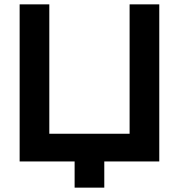

<svg xmlns="http://www.w3.org/2000/svg" viewBox="-20 -740 820 880"><path d="M458 120V0H710V-720H574V-127H206V-720H70V0H322V120Z"/></svg>

Font: Manrope ExtraBold
Style: Regular
Weight: 800
Designer: Mikhail Sharanda
Foundry: Mikhail Sharanda
Version: Version 4.505